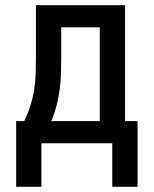

<svg xmlns="http://www.w3.org/2000/svg" viewBox="-20 -550 590 737"><path d="M42 167V-85H73Q87 -114 96.5 -144Q106 -174 111 -205Q116 -236 117 -268Q118 -300 118 -331V-530H460V-85H508V167H411V0H139V167ZM177 -85H363V-445H215V-331Q215 -300 214 -268.5Q213 -237 209 -206Q205 -175 197 -144.5Q189 -114 177 -85Z"/></svg>

Font: Lode Dark
Style: Bold
Weight: 700
Monospace: yes
Designer: Belleve Invis
Foundry: Belleve Invis
Version: Version 29.2.0; ttfautohint (v1.8.3)